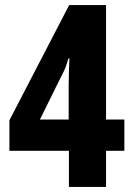

<svg xmlns="http://www.w3.org/2000/svg" viewBox="-20 -735 521 755"><path d="M469 -142V-265H397V-715H252L17 -262V-142H251V0H397V-142ZM250 -398V-265H137L219 -431C231 -452 241 -476 249 -505H253C252 -497 250 -415 250 -398Z"/></svg>

Font: Noto Sans Myanmar ExtraCondensed ExtraBold
Style: Regular
Weight: 800
Width: 2
Designer: Monotype Design Team
Foundry: Monotype Imaging Inc.
Version: Version 2.107